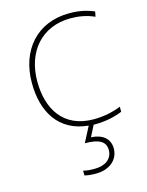

<svg xmlns="http://www.w3.org/2000/svg" viewBox="-117 -610 706 923"><g transform="rotate(-15 236.0 -149.0)"><path d="M302 10C357 10 405 -2 438 -16V-41C399 -25 350 -15 302 -15C150 -15 86 -125 86 -261C86 -409 175 -513 319 -513C357 -513 397 -507 437 -489L442 -514C405 -530 367 -538 319 -538C157 -538 59 -422 59 -261C59 -116 124 -6 270 8L230 85C301 85 333 104 333 146C333 191 296 216 245 216C220 216 205 215 188 210V234C203 238 220 240 245 240C310 240 358 203 358 145C358 97 324 68 266 65L294 10C297 10 299 10 302 10Z"/></g></svg>

Font: Noto Sans Lao Thin
Style: Regular
Weight: 100
Designer: Monotype Design Team
Foundry: Monotype Imaging Inc.
Version: Version 2.003